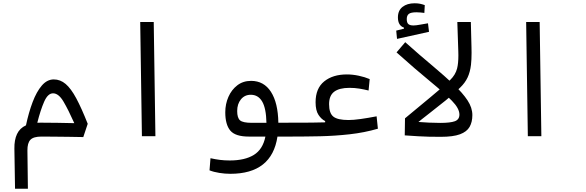

<svg xmlns="http://www.w3.org/2000/svg" viewBox="-20 -827 3556 1166"><path d="M71.3 319.3 67.4 76.2Q66.4 22.9 83.3 -12.9Q100.1 -48.8 137.7 -65.9Q154.3 -144 178.2 -207.3Q202.1 -270.5 234.1 -307.6Q266.1 -344.7 306.6 -344.7Q346.2 -344.7 378.7 -317.1Q411.1 -289.6 443.1 -230Q475.1 -170.4 512.7 -75.2L485.8 5.4Q446.3 4.4 397.9 3.9Q349.1 3.4 304.7 2.9Q260.3 2.4 231.9 2.4Q183.1 2.4 164.6 22Q146 41.5 146.5 87.4L149.4 319.3ZM206.5 -81.5Q216.8 -82 227.5 -82Q272.5 -82 328.9 -81.1Q385.3 -80.1 431.2 -79.1Q395 -160.2 365.5 -210.2Q335.9 -260.3 302.2 -260.3Q270.5 -260.3 248.3 -209.7Q226.1 -159.2 206.5 -81.5Z M841.8 0 831.5 -693.4H913.6L923.8 0Z M1378.9 228.5Q1346.2 228.5 1312.3 223.1Q1278.3 217.8 1252.4 207.5L1258.3 133.8Q1288.6 140.6 1315.9 144Q1343.3 147.5 1375.5 147.5Q1466.8 147.5 1521.5 113.8Q1576.2 80.1 1591.8 2.4H1491.2Q1409.2 2.4 1378.7 -33.9Q1348.1 -70.3 1348.1 -145Q1348.1 -195.3 1367.2 -238.8Q1386.2 -282.2 1421.4 -309.1Q1456.5 -335.9 1504.9 -335.9Q1582.5 -335.9 1625.5 -269.3Q1668.5 -202.6 1670.4 -81.5L1757.8 -82Q1782.2 -82 1791 -73Q1799.8 -64 1799.8 -39.6Q1799.8 -15.6 1788.1 -6.6Q1776.4 2.4 1752 2.4H1665Q1630.9 228.5 1378.9 228.5ZM1598.1 -81.1Q1596.2 -169.9 1572 -210.7Q1547.9 -251.5 1502.9 -251.5Q1465.8 -251.5 1443.1 -223.6Q1420.4 -195.8 1420.4 -152.8Q1420.4 -110.8 1438 -95.9Q1455.6 -81.1 1509.3 -81.1Q1516.1 -81.1 1523.4 -81.1Q1530.8 -81.1 1538.6 -81.1Q1552.7 -81.1 1567.9 -81.1Q1582.5 -81.1 1598.1 -81.1Z M1749.5 2.4 1757.8 -82Q1826.2 -82 1870.4 -82.3Q1914.6 -82.5 1954.6 -84V-91.8Q1932.1 -102.5 1914.3 -129.2Q1896.5 -155.8 1896.5 -206.1Q1896.5 -290.5 1949 -332.8Q2001.5 -375 2086.4 -375Q2121.1 -375 2158.2 -367.2Q2195.3 -359.4 2225.1 -346.7L2218.3 -277.3Q2190.9 -284.2 2162.6 -288.8Q2134.3 -293.5 2102.5 -293.5Q2040.5 -293.5 2009.5 -270Q1978.5 -246.6 1978.5 -194.3Q1978.5 -139.6 2004.4 -118.9Q2030.3 -98.1 2096.7 -98.1Q2126 -98.1 2169.9 -104.2Q2213.9 -110.4 2267.1 -120.6L2274.9 -45.4Q2192.9 -21.5 2103.3 -11.5Q2013.7 -1.5 1923.6 0.5Q1833.5 2.4 1749.5 2.4Z M2657.2 3.9Q2616.2 3.9 2585 3.2Q2553.7 2.4 2520 0.5Q2486.3 -1.5 2438 -4.9L2439.5 -108.4L2495.6 -87.9Q2545.4 -84 2584.5 -82.3Q2623.5 -80.6 2653.3 -80.6Q2714.8 -80.6 2742.4 -90.8Q2770 -101.1 2770 -131.3Q2770 -168.5 2724.4 -215.1Q2678.7 -261.7 2593.3 -332Q2507.8 -401.9 2388.2 -508.8L2440.9 -570.8Q2531.7 -489.7 2606.9 -427.2Q2681.6 -364.3 2735.8 -313.2Q2790 -262.2 2819.3 -217.5Q2848.6 -172.9 2848.6 -127.9Q2848.6 -85.9 2831.8 -56.4Q2814.9 -26.9 2773.4 -11.5Q2731.9 3.9 2657.2 3.9ZM2391.1 -590.8 2386.2 -641.1 2433.1 -652.8V-659.2Q2396.5 -671.9 2396.5 -721.2Q2396.5 -763.2 2424.6 -785.2Q2452.6 -807.1 2498 -807.1Q2517.1 -807.1 2531.7 -804Q2546.4 -800.8 2559.6 -795.9L2557.1 -748.5Q2545.4 -750 2533 -751.2Q2520.5 -752.4 2509.3 -752.4Q2475.6 -752.4 2462.9 -742.7Q2450.2 -732.9 2450.2 -711.4Q2450.2 -689 2460 -680.7Q2469.7 -672.4 2490.7 -672.4Q2505.9 -672.4 2531.2 -677.2Q2556.6 -681.6 2579.1 -685.5L2585.4 -633.8Z M2496.6 -66.4 2439.5 -108.4Q2518.1 -173.8 2590.8 -233.9Q2663.6 -293.5 2713.9 -341.3Q2746.1 -372.6 2755.9 -411.1Q2763.7 -441.9 2763.7 -490.7Q2763.7 -502.9 2763.2 -516.1L2757.3 -693.4H2839.4L2843.3 -540Q2843.8 -522 2843.8 -505.9Q2843.8 -464.8 2840.3 -433.6Q2835 -389.2 2819.6 -356.4Q2804.2 -323.7 2774.9 -295.4Q2735.4 -256.8 2687.3 -217.8Q2639.2 -178.7 2589.8 -140.6Q2540.5 -102.5 2496.6 -66.4Z M3185.5 0 3175.3 -693.4H3257.3L3267.6 0Z"/></svg>

Font: CaskaydiaMono NF SemiLight
Style: Regular
Weight: 350
Designer: Aaron Bell
Foundry: Saja Typeworks
Version: Version 2111.001; ttfautohint (v1.8.4);Nerd Fonts 3.1.1